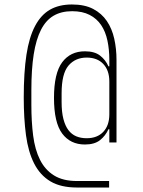

<svg xmlns="http://www.w3.org/2000/svg" viewBox="-20 -730 640 857"><path d="M467 107H324Q251 107 205 79.5Q159 52 132.5 0Q106 -52 96 -126.5Q86 -201 86 -295Q86 -407 98 -485.5Q110 -564 136.5 -614Q163 -664 203.5 -687Q244 -710 301 -710Q358 -710 396 -690Q434 -670 457 -636Q480 -602 490 -557Q500 -512 500 -463V-94H468V-153H464Q451 -124 426.5 -104.5Q402 -85 359 -85Q294 -85 257.5 -134Q221 -183 221 -293Q221 -403 257.5 -452Q294 -501 359 -501Q402 -501 426.5 -482Q451 -463 464 -434H468V-463Q468 -509 459.5 -549Q451 -589 431.5 -618Q412 -647 380 -663.5Q348 -680 302 -680Q254 -680 219.5 -660Q185 -640 163 -597Q141 -554 130.5 -487.5Q120 -421 120 -327V-262Q120 -187 128 -124.5Q136 -62 158.5 -17Q181 28 221 53Q261 78 324 78H467ZM367 -113Q414 -113 441 -141.5Q468 -170 468 -220V-366Q468 -416 441 -444.5Q414 -473 367 -473Q316 -473 285.5 -437Q255 -401 255 -313V-274Q255 -230 263 -199Q271 -168 285.5 -149Q300 -130 320.5 -121.5Q341 -113 367 -113Z"/></svg>

Font: IBM Plex Mono ExtraLight
Style: Regular
Weight: 200
Monospace: yes
Designer: Mike Abbink, Paul van der Laan, Pieter van Rosmalen
Foundry: Bold Monday
Version: Version 2.3